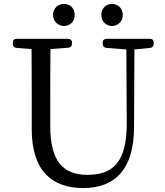

<svg xmlns="http://www.w3.org/2000/svg" viewBox="-20 -931 839 974"><path d="M304 -799C333 -799 359 -820 359 -855C359 -892 333 -911 304 -911C278 -911 249 -892 249 -855C249 -820 279 -799 304 -799ZM64 -688 140 -682C141 -586 141 -487 141 -390V-275C141 -60 248 23 402 23C567 23 659 -76 660 -284L662 -680L741 -688C753 -689 760 -697 760 -709V-714C760 -727 753 -734 740 -734H521C508 -734 501 -727 501 -714V-709C501 -697 508 -689 520 -688L621 -680L623 -305C623 -117 560 -44 424 -44C304 -44 235 -109 235 -290V-390C235 -489 235 -586 236 -682L326 -689C338 -690 345 -697 345 -709V-714C345 -727 338 -734 325 -734H65C52 -734 45 -727 45 -714V-709C45 -697 52 -689 64 -688ZM494 -855C494 -820 521 -799 548 -799C575 -799 603 -820 603 -855C603 -892 575 -911 548 -911C521 -911 494 -892 494 -855Z"/></svg>

Font: 寒蝉锦书宋 Text
Style: Regular
Weight: 400
Designer: 寒蝉锦书宋{Warren} 思源宋体{Ryoko NISHIZUKA 西塚涼子 (kana & ideographs); Frank Grießhammer (Latin, Greek & Cyrillic); Wenlong ZHANG 
Foundry: Adobe & ChillType
Version: Version 2.000;Glyphs 3.1.1 (3135)